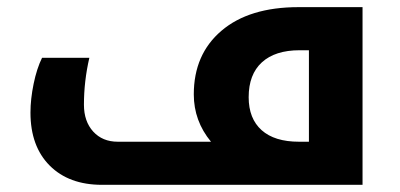

<svg xmlns="http://www.w3.org/2000/svg" viewBox="-20 -515 1115 535"><path d="M264.2 0Q171.9 0 118.4 -53.7Q64.9 -107.4 64.9 -201.2Q64.9 -238.8 73.7 -281.5Q82.5 -324.2 97.2 -354H229Q213.9 -289.1 213.9 -223.1Q213.9 -176.8 239.7 -148.4Q265.6 -120.1 308.1 -120.1H567.9Q520 -178.2 520 -252Q520 -363.8 597.2 -429.4Q674.3 -495.1 812 -495.1H990.2V0ZM840.8 -120.1V-375H814.9Q746.6 -375 709.7 -341.3Q672.9 -307.6 672.9 -244.1Q672.9 -184.6 709 -152.3Q745.1 -120.1 813 -120.1Z"/></svg>

Font: Droid Arabic Kufi
Style: Bold
Weight: 700
Designer: Pascal Zoghbi
Foundry: Irfont.ir
Version: Version 1.00 February 28, 2013, initial release